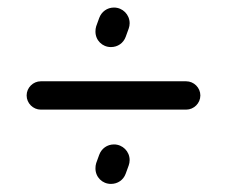

<svg xmlns="http://www.w3.org/2000/svg" viewBox="-20 -563 586 496"><path d="M304.7 -467.8 312.5 -489.3C314 -493.7 314.9 -498 314.9 -502.9C314.9 -525.4 296.9 -543.5 274.4 -543.5C256.8 -543.5 242.2 -532.7 236.3 -516.6L228.5 -495.1C227.1 -490.7 226.6 -486.3 226.6 -481.4C226.6 -459 244.1 -441.4 266.6 -441.4C284.2 -441.4 298.8 -451.7 304.7 -467.8ZM304.7 -114.3 312.5 -135.7C314 -140.1 314.9 -144.5 314.9 -149.4C314.9 -171.9 296.9 -189.9 274.4 -189.9C256.8 -189.9 242.2 -179.2 236.3 -163.1L228.5 -141.6C227.1 -137.2 226.6 -132.8 226.6 -127.9C226.6 -105.5 244.1 -87.9 266.6 -87.9C284.2 -87.9 298.8 -98.1 304.7 -114.3ZM460.9 -353H85.4C65.4 -353 48.8 -336.4 48.8 -316.4C48.8 -296.4 65.4 -279.8 85.4 -279.8H460.9C481 -279.8 497.6 -296.4 497.6 -316.4C497.6 -336.4 481 -353 460.9 -353Z"/></svg>

Font: Velvelyne
Style: Regular
Weight: 400
Designer: Manon Van der Borght et Mariel Nils
Foundry: Velvetyne
Version: Version 1.070;Glyphs 3.3.1 (3343)